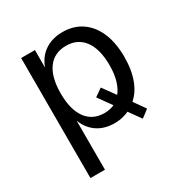

<svg xmlns="http://www.w3.org/2000/svg" viewBox="-159 -624 889 928"><g transform="rotate(-30 285.5 -159.5)"><path d="M81 180V-490H158V-380H154Q171 -438 213.5 -468.5Q256 -499 316 -499Q378 -499 423 -468Q468 -437 492 -380.5Q516 -324 516 -245Q516 -172 495 -117.5Q474 -63 434 -32L436 -45L486 26L444 58L390 -17L404 -12Q385 -2 363 3.5Q341 9 316 9Q256 9 215 -21.5Q174 -52 157 -108H162V180ZM298 -58Q316 -58 332 -62Q348 -66 361 -73L358 -63L300 -144L343 -174L401 -94L390 -99Q411 -122 422.5 -159.5Q434 -197 434 -246Q434 -336 398.5 -384.5Q363 -433 298 -433Q232 -433 196.5 -384.5Q161 -336 161 -246Q161 -156 196.5 -107Q232 -58 298 -58Z"/></g></svg>

Font: Nunito Sans 10pt SemiCondensed
Style: Regular
Weight: 400
Width: 4
Designer: Vernon Adams
Foundry: Vernon Adams
Version: Version 3.101;gftools[0.9.27]